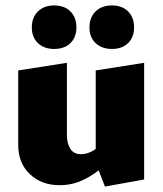

<svg xmlns="http://www.w3.org/2000/svg" viewBox="-20 -672 598 706"><path d="M199 9Q133 9 90 -31.5Q47 -72 47 -139V-413L226 -441V-176Q226 -145 238.5 -125Q251 -105 278 -105Q290 -105 302.5 -109Q315 -113 326.5 -120.5Q338 -128 346 -138L385 -78Q355 -53 325.5 -33Q296 -13 265.5 -2Q235 9 199 9ZM366 14 332 -73V-413L510 -441V-12ZM179 -492Q142 -492 119.5 -513.5Q97 -535 97 -571Q97 -608 119.5 -630Q142 -652 179 -652Q217 -652 239 -630Q261 -608 261 -571Q261 -535 239 -513.5Q217 -492 179 -492ZM392 -492Q354 -492 331.5 -513.5Q309 -535 309 -571Q309 -608 331.5 -630Q354 -652 392 -652Q429 -652 451 -630Q473 -608 473 -571Q473 -535 451 -513.5Q429 -492 392 -492Z"/></svg>

Font: Ysabeau Infant Black
Style: Regular
Weight: 900
Designer: Christian Thalmann (Catharsis Fonts)
Version: Version 2.001;gftools[0.9.30]; featfreeze: ss01,ss02,lnum